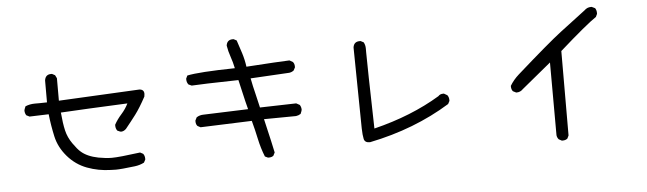

<svg xmlns="http://www.w3.org/2000/svg" viewBox="-50 -944 4100 1217"><g transform="rotate(-5 2000.0 -336.0)"><path d="M649 15 616 14Q538 12 467 -14.5Q396 -41 345 -100Q294 -159 278.5 -229.5Q263 -300 255 -372L133 -368L113 -378Q104 -392 104 -409Q104 -414 113 -435Q141 -447 174 -447H203L251 -448V-587Q256 -625 292 -625H298L317 -615L327 -595V-452L840 -478Q871 -477 871 -448Q871 -440 869 -431Q832 -362 801 -321Q770 -280 735 -237Q720 -222 702 -222Q698 -222 679 -231Q669 -245 669 -263V-269Q687 -302 714 -332Q741 -362 758 -397Q486 -385 333 -376Q339 -306 349.5 -261Q360 -216 388.5 -175.5Q417 -135 435 -120Q474 -85 545 -71Q593 -62 630 -62Q676 -62 811 -80L830 -70Q840 -57 840 -39V-33L830 -14Q803 0 771 4Q682 15 649 15Z M1623 23H1616L1597 14Q1575 -41 1562.5 -100Q1550 -159 1534 -218L1207 -206L1188 -216Q1178 -227 1178 -245V-251L1188 -271Q1208 -284 1233 -284L1517 -294Q1503 -347 1493 -392.5Q1483 -438 1472 -483Q1230 -478 1174 -474L1154 -483Q1143 -497 1143 -515V-521L1152 -540Q1225 -556 1456 -560Q1448 -599 1435.5 -634.5Q1423 -670 1417 -707Q1422 -744 1458 -744H1464L1483 -734Q1497 -693 1510.5 -650.5Q1524 -608 1530 -563Q1741 -577 1805 -579L1826 -567Q1836 -556 1836 -538V-532L1826 -513Q1813 -503 1797 -501L1550 -487Q1560 -435 1571.5 -390Q1583 -345 1593 -298L1824 -304L1846 -292Q1855 -278 1855 -261Q1855 -256 1846 -235Q1832 -226 1816 -224L1612 -222Q1652 -52 1661 -6L1651 14Q1640 23 1623 23Z M2269 -18H2267Q2236 -18 2230.5 -42Q2225 -66 2224 -109.5Q2223 -153 2217 -625Q2222 -662 2259 -662H2265L2284 -652Q2294 -634 2294 -612V-587Q2294 -509 2304 -102Q2544 -161 2726 -271Q2737 -284 2757 -284H2762L2783 -272Q2793 -259 2793 -241V-235L2783 -216Q2556 -76 2269 -18Z M3487 78H3481L3462 68Q3452 57 3450 41L3449 -422L3263 -269Q3246 -251 3223 -251H3219L3199 -261Q3189 -273 3189 -292V-296Q3211 -333 3246 -364Q3454 -548 3534 -609Q3614 -670 3696 -732Q3714 -750 3738 -750H3743L3764 -740Q3773 -727 3773 -710V-703L3764 -684Q3702 -643 3527 -488L3526 49L3517 68Q3505 78 3487 78Z"/></g></svg>

Font: Xiaolai SC
Style: Regular
Weight: 400
Designer: Nozomi Seto 瀬戸のぞみ
Version: Version 3.11;December 4, 2020;FontCreator 13.0.0.2613 64-bit